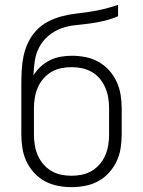

<svg xmlns="http://www.w3.org/2000/svg" viewBox="-20 -760 590 792"><path d="M275 12Q247 12 218.5 6.5Q190 1 165 -12.5Q140 -26 120.5 -47.5Q101 -69 89 -94.5Q77 -120 72.5 -148.5Q68 -177 68 -205V-409Q68 -439 69.5 -469Q71 -499 77 -528Q83 -557 96 -584.5Q109 -612 129.5 -634Q150 -656 176.5 -670Q203 -684 232 -692Q261 -700 291 -703.5Q321 -707 350.5 -711.5Q380 -716 409 -723Q438 -730 467 -740V-693Q439 -681 409.5 -674Q380 -667 350 -663Q320 -659 290 -656Q260 -653 231.5 -642.5Q203 -632 179.5 -612Q156 -592 142 -565.5Q128 -539 123.5 -509Q119 -479 118 -449Q130 -469 147.5 -485Q165 -501 186 -511.5Q207 -522 230 -526Q253 -530 277 -530Q305 -530 333 -524.5Q361 -519 386 -505Q411 -491 430 -470Q449 -449 461 -423Q473 -397 477.5 -369Q482 -341 482 -313V-205Q482 -177 477.5 -148.5Q473 -120 461 -94.5Q449 -69 429.5 -47.5Q410 -26 385 -12.5Q360 1 331.5 6.5Q303 12 275 12ZM275 -35Q297 -35 318.5 -39.5Q340 -44 358.5 -55Q377 -66 391.5 -83Q406 -100 414.5 -120Q423 -140 426.5 -161.5Q430 -183 430 -205V-313Q430 -335 426.5 -356.5Q423 -378 414.5 -398Q406 -418 392 -435Q378 -452 359 -463Q340 -474 318.5 -478.5Q297 -483 275 -483Q253 -483 231.5 -478.5Q210 -474 191.5 -463Q173 -452 158.5 -435Q144 -418 135.5 -398Q127 -378 123.5 -356.5Q120 -335 120 -313V-205Q120 -183 123.5 -161.5Q127 -140 135.5 -120Q144 -100 158.5 -83Q173 -66 191.5 -55Q210 -44 231.5 -39.5Q253 -35 275 -35Z"/></svg>

Font: Lode Dark
Style: Regular
Weight: 400
Monospace: yes
Designer: Belleve Invis
Foundry: Belleve Invis
Version: Version 29.2.0; ttfautohint (v1.8.3)